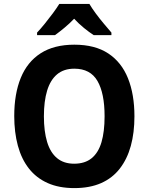

<svg xmlns="http://www.w3.org/2000/svg" viewBox="-20 -954 761 984"><path d="M669 -358Q669 -274 650.5 -206.5Q632 -139 594 -90Q556 -41 498 -15.5Q440 10 361 10Q282 10 224 -16Q166 -42 128 -90.5Q90 -139 71.5 -207.5Q53 -276 53 -359Q53 -473 86.5 -555Q120 -637 188.5 -681Q257 -725 361 -725Q467 -725 535 -680Q603 -635 636 -552.5Q669 -470 669 -358ZM205 -358Q205 -281 221.5 -226.5Q238 -172 272.5 -143.5Q307 -115 360 -115Q415 -115 449.5 -143Q484 -171 500 -225Q516 -279 516 -358Q516 -476 479.5 -539Q443 -602 361 -602Q307 -602 272.5 -573Q238 -544 221.5 -489.5Q205 -435 205 -358ZM438 -934Q451 -912 470.5 -885.5Q490 -859 511.5 -833.5Q533 -808 551 -787V-774H460Q437 -789 410.5 -810.5Q384 -832 360 -858Q335 -832 309.5 -811Q284 -790 262 -774H170V-787Q188 -806 209.5 -832.5Q231 -859 251 -886Q271 -913 284 -934Z"/></svg>

Font: Noto Sans SemiCondensed
Style: Regular
Weight: 400
Width: 4
Version: Version 2.013